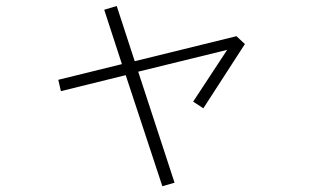

<svg xmlns="http://www.w3.org/2000/svg" viewBox="-20 -607 1040 645"><path d="M330.1 -574.2 372.1 -586.9 432.6 -401.4 774.4 -485.4 802.7 -459 663.1 -243.2 628.9 -265.6 743.2 -439.5 444.3 -366.2 566.4 6.8 525.4 18.6 402.3 -354.5 184.6 -300.8 175.8 -338.9 389.6 -391.6Z"/></svg>

Font: Gothic A1 ExtraLight
Style: Regular
Weight: 275
Designer: HanYang I&C Co.,Ltd.
Foundry: HanYang I&C Co.,Ltd.
Version: Version 2.50